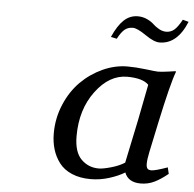

<svg xmlns="http://www.w3.org/2000/svg" viewBox="-49 -689 756 748"><g transform="rotate(5 329.5 -315.0)"><path d="M438 -439.9Q470.7 -439.9 509.8 -435.1Q548.8 -430.2 557.1 -430.2Q570.3 -430.2 596.2 -433.8Q622.1 -437.5 626 -438L627 -435.1Q608.9 -387.2 576.2 -233.9L550.8 -113.8Q544.9 -85.4 544.9 -68.8Q544.9 -56.2 549.3 -50.5Q553.7 -44.9 564.9 -44.9Q580.1 -44.9 627.9 -62L633.8 -37.1Q606.4 -14.6 581.5 -2.4Q556.6 9.8 527.8 9.8Q479 9.8 464.8 -27.8Q440.4 -12.7 404.8 -1.5Q369.1 9.8 332 9.8Q290 9.8 258.5 -3.7Q227.1 -17.1 209 -41Q190.9 -64.9 182.4 -93.5Q173.8 -122.1 173.8 -155.8Q173.8 -214.8 196.5 -268.6Q219.2 -322.3 256.3 -359.4Q293.5 -396.5 341.1 -418.2Q388.7 -439.9 438 -439.9ZM439.9 -399.9Q370.1 -399.9 316.7 -328.4Q263.2 -256.8 263.2 -152.8Q263.2 -90.3 291.3 -62.3Q319.3 -34.2 359.9 -34.2Q376.5 -34.2 408.2 -43.2Q439.9 -52.2 460.9 -65.9L496.1 -233.9L523.9 -376Q500 -399.9 439.9 -399.9ZM575.2 -587.9Q592.8 -587.9 606.2 -598.9Q619.6 -609.9 636.2 -640.1L659.2 -633.8Q622.1 -543.9 553.2 -543.9Q531.2 -543.9 496.8 -567.9Q462.4 -591.8 444.8 -591.8Q425.8 -591.8 412.6 -580.6Q399.4 -569.3 386.2 -543.9L362.8 -548.8Q382.8 -594.2 406.2 -616.2Q429.7 -638.2 460.9 -638.2Q480 -638.2 496.8 -630.4Q513.7 -622.6 523.4 -613Q533.2 -603.5 547.1 -595.7Q561 -587.9 575.2 -587.9Z"/></g></svg>

Font: Linear Smooth
Style: Italic
Weight: 400
Designer: Philipp H. Poll, Flanker
Foundry: Philipp H. Poll, reworked by Flanker
Version: Version 1.061 | FøM Fix